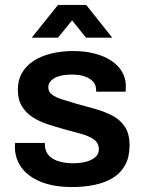

<svg xmlns="http://www.w3.org/2000/svg" viewBox="-20 -743 581 775"><path d="M270 12Q213 12 170 -0.5Q127 -13 98 -35Q69 -57 54.5 -86.5Q40 -116 40 -151Q40 -156 40.5 -160Q41 -164 41 -166H161Q161 -164 161 -162Q161 -160 161 -158Q162 -131 178 -114.5Q194 -98 220 -91Q246 -84 275 -84Q301 -84 324.5 -89.5Q348 -95 363.5 -107.5Q379 -120 379 -140Q379 -166 359 -180Q339 -194 306.5 -203Q274 -212 237 -222Q204 -231 171 -242Q138 -253 111.5 -270Q85 -287 68.5 -314Q52 -341 52 -381Q52 -420 69 -449Q86 -478 116 -497.5Q146 -517 187 -527Q228 -537 276 -537Q323 -537 361.5 -527Q400 -517 428.5 -498.5Q457 -480 472.5 -453.5Q488 -427 488 -395Q488 -388 487.5 -381Q487 -374 487 -373H368V-380Q368 -399 356.5 -412.5Q345 -426 323.5 -434Q302 -442 270 -442Q246 -442 228 -438Q210 -434 198.5 -427Q187 -420 181 -411Q175 -402 175 -391Q175 -372 190 -361Q205 -350 230.5 -342Q256 -334 286 -325Q322 -315 360 -304.5Q398 -294 430.5 -278Q463 -262 483 -233Q503 -204 503 -156Q503 -110 485.5 -77.5Q468 -45 436.5 -25.5Q405 -6 362.5 3Q320 12 270 12ZM108 -591 214 -723H328L433 -591H327L243 -696L299 -695L214 -591Z"/></svg>

Font: Archivo SemiBold SemiBold
Style: Regular
Weight: 600
Version: Version 2.001